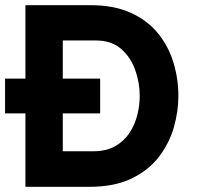

<svg xmlns="http://www.w3.org/2000/svg" viewBox="-20 -720 760 740"><path d="M78 0V-283H-0.5V-417H78V-700H329Q420.5 -700 485 -670.2Q549.5 -640.5 589.8 -590.5Q630 -540.5 648.8 -478Q667.5 -415.5 667.5 -350Q667.5 -290 649.8 -228.5Q632 -167 592.2 -115.2Q552.5 -63.5 486.8 -31.8Q421 0 325 0ZM222 -137H339Q388.5 -137 422.8 -156Q457 -175 478 -206.2Q499 -237.5 508.8 -275.2Q518.5 -313 518.5 -350Q518.5 -402 500.8 -451.2Q483 -500.5 446 -532.2Q409 -564 350 -564H222V-417H366V-283H222Z"/></svg>

Font: Overpass ExtraBold
Style: Regular
Weight: 800
Designer: Delve Withrington, Dave Bailey, Thomas Jockin
Foundry: Delve Fonts LLC
Version: Version 4.000; ttfautohint (v1.8.3)